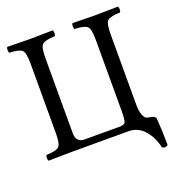

<svg xmlns="http://www.w3.org/2000/svg" viewBox="-141 -764 957 1029"><g transform="rotate(-20 337.0 -249.5)"><path d="M558.1 -522.9V-122.1Q558.1 -83 566.2 -62.5Q574.2 -42 582 -37.6Q589.8 -33.2 606 -30.8Q633.8 -26.9 636.2 -11.2Q642.1 60.5 642.1 141.1Q625 154.3 608.9 142.1Q596.7 83 560.3 41.5Q523.9 0 470.2 0H144Q111.8 0 14.2 2Q10.3 -2 10 -13.9Q9.8 -25.9 14.2 -30.8Q70.3 -32.7 85.7 -47.4Q101.1 -62 101.1 -122.1V-522.9Q101.1 -583 85.4 -597.4Q69.8 -611.8 14.2 -613.8Q10.3 -617.7 10 -629.9Q9.8 -642.1 14.2 -647Q94.2 -645 143.1 -645Q194.8 -645 272.9 -647Q277.8 -642.1 277.8 -630.1Q277.8 -618.2 272.9 -613.8Q216.8 -611.8 201.4 -597.4Q186 -583 186 -522.9V-88.9Q186 -65.9 198.5 -52.5Q210.9 -39.1 232.9 -39.1H436Q460.9 -39.1 467 -52Q473.1 -64.9 473.1 -122.1V-522.9Q473.1 -583 457.5 -597.4Q441.9 -611.8 386.2 -613.8Q382.3 -617.7 382.1 -629.9Q381.8 -642.1 386.2 -647Q466.3 -645 515.1 -645Q566.9 -645 645 -647Q649.9 -642.1 649.9 -630.1Q649.9 -618.2 645 -613.8Q588.9 -611.8 573.5 -597.4Q558.1 -583 558.1 -522.9Z"/></g></svg>

Font: Linux Libertine
Style: Regular
Weight: 400
Designer: Philipp H. Poll
Foundry: Philipp H. Poll
Version: Version 5.3.0 ; ttfautohint (v0.9)